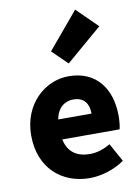

<svg xmlns="http://www.w3.org/2000/svg" viewBox="-103 -1021 801 1102"><g transform="rotate(-10 298.0 -469.5)"><path d="M330 14C396 14 474 -9 533 -51L474 -158C433 -134 395 -122 354 -122C282 -122 228 -154 212 -232H546C550 -246 554 -277 554 -309C554 -464 474 -583 310 -583C173 -583 40 -469 40 -285C40 -96 166 14 330 14ZM209 -349C221 -416 264 -447 313 -447C378 -447 403 -405 403 -349ZM324 -655 534 -835 414 -953 236 -741Z"/></g></svg>

Font: Noto Sans KR Black
Style: Regular
Weight: 900
Designer: Ryoko NISHIZUKA 西塚涼子 (kana, bopomofo & ideographs); Paul D. Hunt (Latin, Greek & Cyrillic); Sandoll Communications 산돌커뮤니
Foundry: Adobe
Version: Version 2.004;hotconv 1.0.118;makeotfexe 2.5.65603